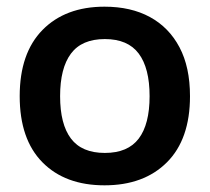

<svg xmlns="http://www.w3.org/2000/svg" viewBox="-20 -545 628 575"><path d="M293 10Q175 10 107 -59Q39 -128 39 -257Q39 -386 107.5 -455.5Q176 -525 293 -525Q372 -525 429 -494Q486 -463 517.5 -403.5Q549 -344 549 -257Q549 -128 480 -59Q411 10 293 10ZM294 -87Q363 -87 395.5 -130Q428 -173 428 -257Q428 -341 395.5 -384.5Q363 -428 294 -428Q225 -428 192.5 -384.5Q160 -341 160 -257Q160 -173 192.5 -130Q225 -87 294 -87Z"/></svg>

Font: 42dot Sans Light
Style: Bold
Weight: 700
Version: Version 1.000